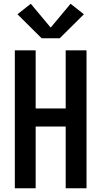

<svg xmlns="http://www.w3.org/2000/svg" viewBox="-20 -1003 540 1023"><path d="M59 0V-735H170V-425H330V-735H441V0H330V-329H170V0ZM202 -799 73 -927 144 -983 250 -856 356 -983 427 -927 298 -799Z"/></svg>

Font: Iosevka SS08 Regular
Style: Bold
Weight: 700
Monospace: yes
Designer: Belleve Invis
Foundry: Belleve Invis
Version: Version 16.3.4; ttfautohint (v1.8.4)